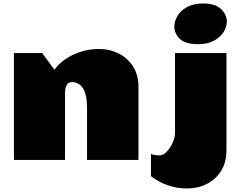

<svg xmlns="http://www.w3.org/2000/svg" viewBox="-20 -908 1357 1090"><path d="M474.1 -293Q474.1 -372.6 450.9 -407.2Q427.7 -441.9 388.2 -441.9Q366.2 -441.9 357.7 -423.3Q349.1 -404.8 349.1 -378.9V0H59.1V-606.9H219.2L289.1 -512.2Q329.6 -567.4 398.4 -598.6Q467.3 -629.9 541 -629.9Q602.5 -629.9 653.8 -604.2Q705.1 -578.6 735.6 -530.3Q766.1 -481.9 766.1 -414.1V0H474.1ZM1132.8 -888.2Q1201.7 -888.2 1234.6 -856.9Q1267.6 -825.7 1267.6 -785.2Q1267.6 -754.9 1248.8 -725.3Q1230 -695.8 1194.1 -676.5Q1158.2 -657.2 1106 -657.2Q1030.8 -657.2 1000.2 -687.7Q969.7 -718.3 969.7 -756.8Q969.7 -788.1 987.8 -818.1Q1005.9 -848.1 1042.2 -868.2Q1078.6 -888.2 1132.8 -888.2ZM836.9 -34.2Q856.4 -25.9 887.7 -25.9Q905.8 -25.9 925.8 -46.4Q945.8 -66.9 959.7 -96.7Q973.6 -126.5 973.6 -154.8V-606.9H1265.6V-54.2Q1265.6 13.7 1235.1 62.3Q1204.6 110.8 1153.6 136.5Q1102.5 162.1 1041 162.1Q985.4 162.1 932.1 143.6Q878.9 125 836.9 91.8Z"/></svg>

Font: Rammetto One
Style: Regular
Weight: 400
Designer: Vernon Adams
Foundry: Vernon Adams
Version: Version 1.100; ttfautohint (v1.8.4.7-5d5b)